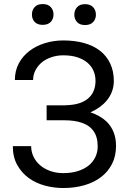

<svg xmlns="http://www.w3.org/2000/svg" viewBox="-20 -921 640 951"><path d="M43.5 -197.3Q43.5 -143.1 65.4 -103.8Q87.4 -64.5 122.6 -39.1Q157.7 -13.7 202.4 -1.7Q247.1 10.3 293.5 10.3Q349.6 10.3 397.5 -3.4Q445.3 -17.1 480.5 -43.9Q515.1 -70.3 534.9 -109.1Q554.7 -147.9 554.7 -198.2Q554.7 -235.8 543 -265.6Q531.2 -295.4 508.8 -317.9Q493.2 -333 472.9 -344.7Q452.6 -356.4 427.7 -364.7Q446.8 -373 463.1 -383.5Q479.5 -394 492.7 -406.2Q517.1 -428.7 530.3 -457.3Q543.5 -485.8 543.9 -518.6Q543.9 -568.4 525.9 -606.4Q507.8 -644.5 475.1 -669.9Q441.9 -695.3 395.8 -708Q349.6 -720.7 293.5 -720.7Q245.1 -720.7 201.7 -707Q158.2 -693.4 125.5 -668.5Q92.3 -643.1 73 -606.7Q53.7 -570.3 53.7 -524.9H144Q144 -551.3 156 -573.7Q168 -596.2 188 -612.8Q208 -628.9 235.4 -637.9Q262.7 -647 293.5 -647Q333.5 -647 363.3 -637.2Q393.1 -627.4 413.1 -610.4Q433.1 -593.3 443.1 -570.3Q453.1 -547.4 453.1 -520.5Q453.1 -495.1 445.1 -473.9Q437 -452.6 420.9 -437.5Q412.1 -428.7 400.6 -422.1Q389.2 -415.5 375.5 -410.6Q359.9 -405.3 341.1 -402.6Q322.3 -399.9 300.3 -399.4H210.9V-325.2H300.3Q325.2 -325.2 346.9 -322Q368.7 -318.8 386.2 -312.5Q404.8 -306.2 418.9 -296.1Q433.1 -286.1 443.4 -271.5Q453.6 -257.3 458.7 -238.5Q463.9 -219.7 463.9 -196.3Q463.9 -167 452.1 -142.6Q440.4 -118.2 418.5 -100.6Q396 -83 364.5 -73.2Q333 -63.5 293.5 -63.5Q258.3 -63.5 229 -74Q199.7 -84.5 178.7 -102.5Q157.7 -120.6 146 -145Q134.3 -169.4 134.3 -197.3ZM138.2 -849.1Q138.2 -827.1 151.6 -812.5Q165 -797.9 191.4 -797.9Q217.8 -797.9 231.4 -812.5Q245.1 -827.1 245.1 -849.1Q245.1 -871.1 231.4 -886Q217.8 -900.9 191.4 -900.9Q165 -900.9 151.6 -886Q138.2 -871.1 138.2 -849.1ZM348.1 -848.1Q348.1 -826.7 361.6 -811.8Q375 -796.9 401.4 -796.9Q427.7 -796.9 441.4 -811.8Q455.1 -826.7 455.1 -848.1Q455.1 -870.1 441.4 -885.3Q427.7 -900.4 401.4 -900.4Q375 -900.4 361.6 -885.3Q348.1 -870.1 348.1 -848.1Z"/></svg>

Font: Roboto Mono
Style: Regular
Weight: 400
Monospace: yes
Designer: Google
Version: Version 3.000